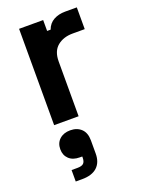

<svg xmlns="http://www.w3.org/2000/svg" viewBox="-149 -568 694 929"><g transform="rotate(-20 198.0 -103.0)"><path d="M70 0V-496H194V-440H212Q223 -470 248.5 -484Q274 -498 308 -498H368V-386H306Q258 -386 227 -360.5Q196 -335 196 -282V0ZM75 292V233H105Q128 233 137 224Q146 215 146 195V189H133Q98 189 78 170Q58 151 58 120Q58 88 79 69Q100 50 134 50Q169 50 190.5 70.5Q212 91 212 130V198Q212 243 185.5 267.5Q159 292 108 292Z"/></g></svg>

Font: Space Grotesk Light
Style: Bold
Weight: 700
Version: Version 2.000